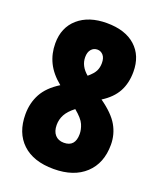

<svg xmlns="http://www.w3.org/2000/svg" viewBox="-137 -811 759 907"><g transform="rotate(20 243.0 -357.0)"><path d="M241 10Q139 10 83.5 -42.5Q28 -95 28 -188Q28 -245 53 -291Q78 -337 136 -373Q89 -411 67.5 -455Q46 -499 46 -551Q46 -631 99.5 -677.5Q153 -724 243 -724Q336 -724 387.5 -677.5Q439 -631 439 -550Q439 -493 416 -450.5Q393 -408 342 -376Q406 -331 431.5 -286.5Q457 -242 457 -190Q457 -97 399.5 -43.5Q342 10 241 10ZM242 -459Q268 -481 276.5 -498.5Q285 -516 285 -538Q285 -564 273 -577.5Q261 -591 244 -591Q225 -591 213 -577Q201 -563 201 -538Q201 -493 242 -459ZM244 -123Q301 -123 301 -187Q301 -210 290.5 -234.5Q280 -259 241 -291Q210 -267 197 -243Q184 -219 184 -191Q184 -159 200 -141Q216 -123 244 -123Z"/></g></svg>

Font: Noto Sans Gurmukhi UI ExtraCondensed Black
Style: Regular
Weight: 900
Width: 2
Designer: Jelle Bosma - Monotype Design Team
Foundry: Monotype Imaging Inc.
Version: Version 2.004; ttfautohint (v1.8.4.7-5d5b)